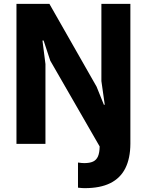

<svg xmlns="http://www.w3.org/2000/svg" viewBox="-20 -747 762 997"><path d="M420 230Q415.5 230 405.8 229.5Q396 229 385 227.5V97Q394.5 98.5 403.2 99.2Q412 100 417 100Q446 100 463.2 92Q480.5 84 488.8 65Q497 46 497.5 13.5L241 -432L206.5 -536.5H200.5L216 -414.5V0H65.5V-727H236.5L481.5 -297L519.5 -203H524L506.5 -326V-727H657V0Q656.5 75.5 630.8 126.8Q605 178 552.8 204Q500.5 230 420 230Z"/></svg>

Font: Spline Sans
Style: Regular
Weight: 400
Designer: Eben Sorkin, Mirko Velimirovic
Foundry: Sorkin Type
Version: Version 1.001